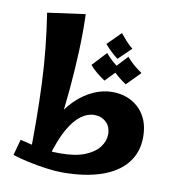

<svg xmlns="http://www.w3.org/2000/svg" viewBox="-84 -830 849 917"><g transform="rotate(10 340.0 -372.0)"><path d="M278 10Q245 10 200.5 4Q156 -2 112 -11.5Q68 -21 35 -32L56 -109Q96 -99 141 -88.5Q186 -78 253 -78Q326 -78 372 -96.5Q418 -115 440.5 -144.5Q463 -174 463 -207Q463 -244 440 -265.5Q417 -287 383 -287Q350 -287 318.5 -264Q287 -241 258.5 -191.5Q230 -142 206 -60L152 -82Q166 -163 196.5 -224.5Q227 -286 269 -327.5Q311 -369 357 -389.5Q403 -410 448 -410Q501 -410 542 -387.5Q583 -365 606.5 -323.5Q630 -282 630 -223Q630 -149 588 -96.5Q546 -44 467 -17Q388 10 278 10ZM112 -40Q116 -220 109 -388.5Q102 -557 75 -729L258 -754Q261 -665 257 -572.5Q253 -480 245 -390Q237 -300 225 -216.5Q213 -133 199 -62ZM444 -570Q426 -584 410 -599Q394 -614 380 -631L444 -695Q460 -676 473 -661Q486 -646 506 -630ZM401 -457Q381 -470 361 -486.5Q341 -503 327 -520L391 -589Q408 -569 425.5 -553.5Q443 -538 465 -523ZM504 -457Q484 -470 464.5 -486.5Q445 -503 430 -520L494 -589Q511 -569 529 -553.5Q547 -538 569 -523Z"/></g></svg>

Font: Marhey Light Medium
Style: Regular
Weight: 500
Version: Version 1.000